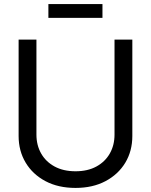

<svg xmlns="http://www.w3.org/2000/svg" viewBox="-20 -925 752 957"><path d="M356.4 11.7Q270.5 11.7 206.8 -22Q143.1 -55.7 107.9 -114.3Q72.8 -172.9 72.8 -247.1V-727.5H161.6V-253.9Q161.6 -201.2 185.1 -159.9Q208.5 -118.7 252.2 -95Q295.9 -71.3 356.4 -71.3Q417 -71.3 460.4 -95Q503.9 -118.7 527.3 -159.9Q550.8 -201.2 550.8 -253.9V-727.5H639.6V-247.1Q639.6 -172.4 604.5 -114Q569.3 -55.7 505.6 -22Q441.9 11.7 356.4 11.7ZM490.7 -904.8V-835.9H221.2V-904.8Z"/></svg>

Font: Inter 28pt
Style: Regular
Weight: 400
Designer: Rasmus Andersson
Foundry: rsms
Version: Version 4.001;git-66647c0bb